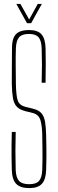

<svg xmlns="http://www.w3.org/2000/svg" viewBox="-20 -959 296 984"><path d="M130.5 5Q84 5 63 -16.8Q42 -38.5 40.5 -88Q39.5 -127 39.2 -156Q39 -185 39.2 -214.2Q39.5 -243.5 40.5 -283H60.5Q59 -234.5 59 -185.8Q59 -137 60.5 -88Q62 -49 77.5 -32Q93 -15 129.5 -15Q165.5 -15 180.2 -32Q195 -49 196.5 -88Q197.5 -122.5 197.8 -147.8Q198 -173 197.5 -199.8Q197 -226.5 196.5 -266Q196 -312.5 187.5 -342.2Q179 -372 147.5 -380L111.5 -389Q80.5 -396.5 65.8 -412.5Q51 -428.5 46.2 -456.8Q41.5 -485 40.5 -529Q40 -567.5 40.8 -617.5Q41.5 -667.5 41.5 -713Q41.5 -746 50.2 -766.2Q59 -786.5 78.5 -795.8Q98 -805 129.5 -805Q173 -805 192.5 -783.2Q212 -761.5 213.5 -712Q214.5 -681.5 214.5 -635.8Q214.5 -590 213.5 -535H193.5Q195 -579.5 195 -623.8Q195 -668 193.5 -712Q192 -751 177.5 -768Q163 -785 128.5 -785Q92.5 -785 77.8 -768Q63 -751 61.5 -712Q60 -666.5 60.5 -620.8Q61 -575 61.5 -529Q62.5 -470.5 70.5 -445Q78.5 -419.5 111.5 -411L148.5 -402Q178.5 -395 192.5 -378.5Q206.5 -362 211 -334.2Q215.5 -306.5 216.5 -266Q217.5 -224.5 217.8 -198.2Q218 -172 217.8 -147.8Q217.5 -123.5 216.5 -88Q215 -38.5 194.5 -16.8Q174 5 130.5 5ZM118.5 -840 63.5 -939H84.5L129.5 -859L173.5 -939H194.5L139.5 -840Z"/></svg>

Font: Big Shoulders Thin
Style: Regular
Weight: 100
Designer: Patric King
Foundry: XO Type Co
Version: Version 2.002